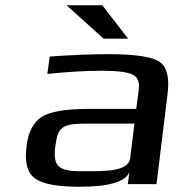

<svg xmlns="http://www.w3.org/2000/svg" viewBox="-20 -700 713 730"><path d="M575 0 617 -342C625 -404 615 -445 587 -465C559 -484 495 -494 394 -494C327 -494 251 -491 169 -485L160 -419C237 -427 308 -431 369 -431C426 -431 463 -426 483 -417C502 -408 511 -390 508 -363L498 -286H316C230 -286 172 -276 139 -256C107 -235 87 -198 81 -144C73 -82 84 -41 114 -21C143 0 199 10 283 10C395 10 458 -9 472 -46L466 0ZM190 -141C200 -220 215 -230 317 -230H491L475 -98C469 -47 373 -49 309 -49H286C198 -49 182 -72 190 -141ZM467 -553 369 -680H233L374 -553Z"/></svg>

Font: Gamestation Extended
Style: Italic
Weight: 400
Width: 7
Designer: Jonas Hecksher
Foundry: Jonas Hecksher, Playtypeª, e-types AS
Version: Version 1.003